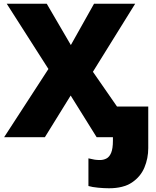

<svg xmlns="http://www.w3.org/2000/svg" viewBox="-20 -734 833 1027"><path d="M563 273Q537 273 505 270Q473 267 453 261V113Q473 118 486 120Q499 122 515 122Q533 122 549 114Q565 106 574.5 83.5Q584 61 584 18V0H497L358 -223L220 0H2L239 -365L16 -714H230L359 -493L483 -714H703L477 -350L606 -164H773V58Q773 113 752.5 162Q732 211 686 242Q640 273 563 273Z"/></svg>

Font: Noto Sans Black
Style: Regular
Weight: 900
Designer: Monotype Design Team
Foundry: Monotype Imaging Inc.
Version: Version 2.007